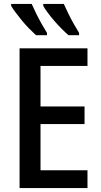

<svg xmlns="http://www.w3.org/2000/svg" viewBox="-20 -961 517 981"><path d="M427 0H80V-714H427V-624H187V-417H412V-327H187V-91H427ZM306 -941Q315 -921 328 -894Q341 -867 356 -840.5Q371 -814 384 -793V-781H330Q314 -795 294.5 -814.5Q275 -834 256.5 -855.5Q238 -877 223 -897.5Q208 -918 201 -931V-941ZM142 -941Q152 -918 165 -891.5Q178 -865 192.5 -839.5Q207 -814 220 -793V-781H164Q149 -795 130 -814Q111 -833 93 -855Q75 -877 60 -897Q45 -917 37 -931V-941Z"/></svg>

Font: Noto Sans Display SemiCondensed Medium
Style: Regular
Weight: 500
Width: 4
Designer: Monotype Design Team
Foundry: Monotype Imaging Inc.
Version: Version 2.003